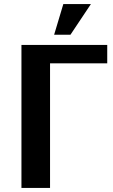

<svg xmlns="http://www.w3.org/2000/svg" viewBox="-20 -920 555 940"><path d="M225 0V-610H505V-700H85V0ZM290 -900 245 -750H325L425 -900Z"/></svg>

Font: Scada
Style: Bold
Weight: 700
Designer: Jovanny Lemonad
Foundry: Jovanny Lemonad
Version: Version 3.005